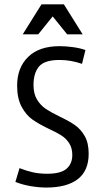

<svg xmlns="http://www.w3.org/2000/svg" viewBox="-20 -842 478 870"><path d="M49.8 -17.6 68.4 -80.1Q100.6 -67.4 129.9 -61Q159.2 -54.7 193.4 -54.7Q255.9 -54.7 281.7 -77.6Q307.6 -100.6 307.6 -139.6Q307.6 -170.9 293.9 -192.4Q280.3 -213.9 259.3 -227.5Q238.3 -241.2 202.1 -257.8Q155.3 -280.3 127 -300.3Q98.6 -320.3 78.1 -357.9Q57.6 -395.5 57.6 -454.1Q57.6 -535.2 107.4 -584Q157.2 -632.8 250 -632.8Q279.3 -632.8 311 -628.4Q342.8 -624 367.2 -615.2L351.6 -552.7Q300.8 -570.3 250 -570.3Q181.6 -570.3 156.7 -540.5Q131.8 -510.7 131.8 -457Q131.8 -417 147.9 -390.6Q164.1 -364.3 187.5 -348.6Q210.9 -333 251 -313.5Q293.9 -293 319.8 -274.9Q345.7 -256.8 363.8 -225.6Q381.8 -194.3 381.8 -145.5Q381.8 -68.4 332.5 -30.3Q283.2 7.8 190.4 7.8Q156.2 7.8 119.1 1.5Q82 -4.9 49.8 -17.6ZM168 -822.3H269.5L354.5 -686.5H284.2L199.2 -792H238.3L153.3 -686.5H83Z"/></svg>

Font: Sudo Var
Style: Regular
Weight: 400
Monospace: yes
Designer: Jens Kutilek
Foundry: Jens Kutilek
Version: Version 0.065;FEAKit 1.0